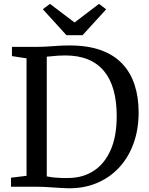

<svg xmlns="http://www.w3.org/2000/svg" viewBox="-20 -992 789 1020"><path d="M337.5 8Q319 7.5 298.5 6.2Q278 5 257 3.5Q236 2 215.2 1Q194.5 0 175 0H38.5V-48L121 -58V-682L43.5 -694V-743H174Q204.5 -743 233.5 -745Q262.5 -747 291.2 -748.8Q320 -750.5 350.5 -750.5Q446.5 -750.5 515.8 -725.5Q585 -700.5 629.2 -653.8Q673.5 -607 695 -541.5Q716.5 -476 716.5 -395Q716.5 -304 689.2 -229.2Q662 -154.5 611.8 -100.8Q561.5 -47 492 -18.5Q422.5 10 337.5 8ZM346.5 -46.5Q421 -47.5 478 -84.5Q535 -121.5 567.5 -194.2Q600 -267 600 -375.5Q600 -453.5 583.2 -513.5Q566.5 -573.5 532.5 -614.5Q498.5 -655.5 447 -676.5Q395.5 -697.5 326 -697.5Q305 -697.5 287.2 -696.2Q269.5 -695 254.5 -693.2Q239.5 -691.5 228.5 -691V-55Q248.5 -51 267.8 -49Q287 -47 306.5 -46.5Q326 -46 346.5 -46.5ZM333 -805 207.5 -943 245.5 -971.5 376 -872.5 506 -971.5 544 -942.5 418.5 -805Z"/></svg>

Font: Merriweather 24pt
Style: Regular
Weight: 400
Designer: Eben Sorkin
Foundry: Eben Sorkin
Version: Version 2.100